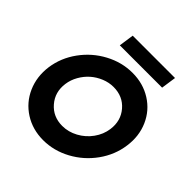

<svg xmlns="http://www.w3.org/2000/svg" viewBox="-217 -1000 1181 1181"><g transform="rotate(45 373.0 -410.0)"><path d="M43 -330.1Q56.2 -422.4 113 -500.7Q169.9 -579.1 254.9 -624.5Q339.8 -669.9 432.1 -669.9Q524.4 -669.9 596.4 -624.5Q668.5 -579.1 702.9 -500.7Q737.3 -422.4 724.1 -330.1Q711.4 -237.3 654.8 -158.4Q598.1 -79.6 513.2 -33.7Q428.2 12.2 335.9 12.2Q243.7 12.2 171.6 -33.7Q99.6 -79.6 64.9 -158.4Q30.3 -237.3 43 -330.1ZM188 -329.1Q176.8 -248.5 226.6 -190.7Q276.4 -132.8 356.9 -132.8Q409.7 -132.8 458.7 -159.4Q507.8 -186 540.3 -231.2Q572.8 -276.4 580.1 -329.1Q591.3 -410.2 542 -468Q492.7 -525.9 411.1 -525.9Q371.6 -525.9 333.3 -510.3Q294.9 -494.6 264.9 -468.3Q234.9 -441.9 214.1 -405.3Q193.4 -368.7 188 -329.1ZM256.8 -733.9 271 -832H639.2L625 -733.9Z"/></g></svg>

Font: Human Sans Bold
Style: Italic
Weight: 700
Italic angle: -8°
Designer: Tim Radville
Foundry: Continuum
Version: Version 1.000;FEAKit 1.0